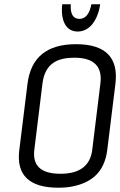

<svg xmlns="http://www.w3.org/2000/svg" viewBox="-20 -865 560 895"><path d="M518 -474C533 -597 472 -659 334 -659C198 -659 123 -597 108 -473L70 -166C55 -49 116 10 252 10C277 10 301 8 323 3C397 -13 466 -54 480 -166ZM327 -596C417 -596 458 -556 448 -476L410 -167C401 -92 351 -55 262 -55C171 -55 131 -92 140 -167L178 -476C190 -574 254 -596 327 -596ZM447 -845H406C397 -800 379 -777 350 -777C321 -777 307 -800 310 -845H270C262 -771 286 -718 342 -718C398 -718 436 -771 447 -845Z"/></svg>

Font: Gamestation Condensed
Style: Italic
Weight: 400
Width: 3
Designer: Jonas Hecksher
Foundry: Jonas Hecksher, Playtypeª, e-types AS
Version: Version 1.003